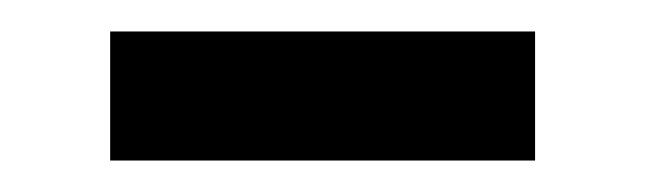

<svg xmlns="http://www.w3.org/2000/svg" viewBox="-20 -693 410 122"><path d="M50 -591H320V-673H50Z"/></svg>

Font: Finlandica Medium
Style: Regular
Weight: 500
Designer: Niklas Ekholm, Juho Hiilivirta, Jaakko Suomalainen
Foundry: Helsinki Type Studio
Version: Version 2.000;Glyphs 3.2 (3202)